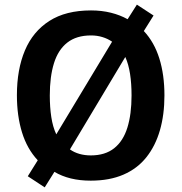

<svg xmlns="http://www.w3.org/2000/svg" viewBox="-20 -770 784 829"><path d="M690 -358Q690 -275 670.5 -207.5Q651 -140 612 -91Q573 -42 513 -16Q453 10 372 10Q325 10 286 0.5Q247 -9 215 -28L173 39L100 -9L143 -78Q97 -127 75 -198.5Q53 -270 53 -359Q53 -470 87.5 -552Q122 -634 193 -679.5Q264 -725 373 -725Q419 -725 459 -715Q499 -705 531 -687L571 -750L643 -703L601 -636Q646 -588 668 -517.5Q690 -447 690 -358ZM548 -358Q548 -409 541.5 -451Q535 -493 521 -524L282 -125Q300 -112 323 -105.5Q346 -99 372 -99Q434 -99 473 -130Q512 -161 530 -219Q548 -277 548 -358ZM195 -358Q195 -307 201.5 -264.5Q208 -222 223 -190L464 -590Q445 -603 422 -610Q399 -617 373 -617Q310 -617 270.5 -586Q231 -555 213 -497Q195 -439 195 -358Z"/></svg>

Font: Noto Sans Display SemiBold
Style: Regular
Weight: 600
Designer: Monotype Design Team
Foundry: Monotype Imaging Inc.
Version: Version 2.003